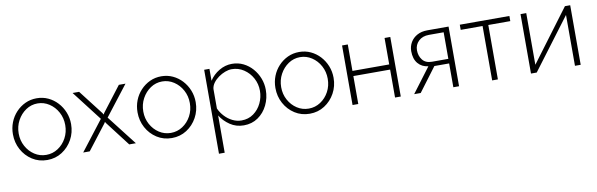

<svg xmlns="http://www.w3.org/2000/svg" viewBox="-49 -983 5130 1651"><g transform="rotate(-10 2515.5 -158.0)"><path d="M296 10Q223 10 165.5 -27Q108 -64 75 -125Q42 -186 42 -259Q42 -314 61 -362.5Q80 -411 115 -448.5Q150 -486 196 -507.5Q242 -529 296 -529Q350 -529 396 -507.5Q442 -486 476.5 -448.5Q511 -411 530.5 -362.5Q550 -314 550 -259Q550 -186 516.5 -125Q483 -64 425.5 -27Q368 10 296 10ZM92 -257Q92 -196 119.5 -145.5Q147 -95 193 -65Q239 -35 295 -35Q351 -35 397.5 -65.5Q444 -96 471.5 -147Q499 -198 499 -260Q499 -321 471.5 -372Q444 -423 397.5 -453.5Q351 -484 296 -484Q240 -484 194 -453Q148 -422 120 -370.5Q92 -319 92 -257Z M666 -520 832 -305 840 -291 848 -305 1013 -520H1071L869 -259L1070 0H1012L848 -214L840 -227L832 -214L667 0H610L810 -259L609 -520Z M1384 10Q1311 10 1253.5 -27Q1196 -64 1163 -125Q1130 -186 1130 -259Q1130 -314 1149 -362.5Q1168 -411 1203 -448.5Q1238 -486 1284 -507.5Q1330 -529 1384 -529Q1438 -529 1484 -507.5Q1530 -486 1564.5 -448.5Q1599 -411 1618.5 -362.5Q1638 -314 1638 -259Q1638 -186 1604.5 -125Q1571 -64 1513.5 -27Q1456 10 1384 10ZM1180 -257Q1180 -196 1207.5 -145.5Q1235 -95 1281 -65Q1327 -35 1383 -35Q1439 -35 1485.5 -65.5Q1532 -96 1559.5 -147Q1587 -198 1587 -260Q1587 -321 1559.5 -372Q1532 -423 1485.5 -453.5Q1439 -484 1384 -484Q1328 -484 1282 -453Q1236 -422 1208 -370.5Q1180 -319 1180 -257Z M2012 10Q1945 10 1892.5 -25.5Q1840 -61 1808 -112V213H1758V-520H1804V-416Q1836 -466 1889 -497.5Q1942 -529 2001 -529Q2055 -529 2100.5 -506.5Q2146 -484 2179.5 -445.5Q2213 -407 2231.5 -359Q2250 -311 2250 -259Q2250 -187 2220 -125.5Q2190 -64 2136.5 -27Q2083 10 2012 10ZM2000 -35Q2060 -35 2105 -67.5Q2150 -100 2174.5 -151.5Q2199 -203 2199 -259Q2199 -319 2171.5 -370Q2144 -421 2096.5 -452.5Q2049 -484 1991 -484Q1964 -484 1933.5 -472.5Q1903 -461 1875.5 -441.5Q1848 -422 1829.5 -397Q1811 -372 1808 -344V-173Q1825 -135 1854.5 -103.5Q1884 -72 1921.5 -53.5Q1959 -35 2000 -35Z M2588 10Q2515 10 2457.5 -27Q2400 -64 2367 -125Q2334 -186 2334 -259Q2334 -314 2353 -362.5Q2372 -411 2407 -448.5Q2442 -486 2488 -507.5Q2534 -529 2588 -529Q2642 -529 2688 -507.5Q2734 -486 2768.5 -448.5Q2803 -411 2822.5 -362.5Q2842 -314 2842 -259Q2842 -186 2808.5 -125Q2775 -64 2717.5 -27Q2660 10 2588 10ZM2384 -257Q2384 -196 2411.5 -145.5Q2439 -95 2485 -65Q2531 -35 2587 -35Q2643 -35 2689.5 -65.5Q2736 -96 2763.5 -147Q2791 -198 2791 -260Q2791 -321 2763.5 -372Q2736 -423 2689.5 -453.5Q2643 -484 2588 -484Q2532 -484 2486 -453Q2440 -422 2412 -370.5Q2384 -319 2384 -257Z M2962 0V-520H3012V-289H3333V-520H3383V0H3333V-244H3012V0Z M3500 0 3662 -215Q3606 -221 3572.5 -260.5Q3539 -300 3539 -368Q3539 -410 3559.5 -445Q3580 -480 3617.5 -500.5Q3655 -521 3706 -521H3892V0H3842V-208H3713L3557 0ZM3699 -248H3842V-480H3713Q3657 -480 3623 -447.5Q3589 -415 3589 -367Q3589 -318 3616.5 -283Q3644 -248 3699 -248Z M4181 0V-475H3990V-520H4423V-475H4231V0Z M4520 0V-519H4570V-68L4908 -520H4954V0H4904V-444L4570 0Z"/></g></svg>

Font: Raleway Light
Style: Regular
Weight: 300
Designer: Matt McInerney, Pablo Impallari, Rodrigo Fuenzalida
Foundry: Matt McInerney, Pablo Impallari, Rodrigo Fuenzalida
Version: Version 4.026